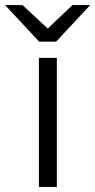

<svg xmlns="http://www.w3.org/2000/svg" viewBox="-61 -740 377 760"><path d="M164 -511V0H93V-511ZM128 -627 226 -720H296L161 -575H94L-41 -720H28Z"/></svg>

Font: Chivo Light
Style: Regular
Weight: 300
Designer: Hector Gatti
Foundry: Omnibus-Type
Version: Version 1.007